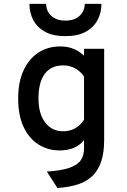

<svg xmlns="http://www.w3.org/2000/svg" viewBox="-20 -762 656 988"><path d="M275.5 205.5 221 121Q296 116 337.5 101.5Q379 87 395.8 62.2Q412.5 37.5 412.5 1V-41Q390 -13.5 359.2 -0.8Q328.5 12 286.5 12Q227 12 178.8 -18Q130.5 -48 102 -107.5Q73.5 -167 73.5 -256Q73.5 -339.5 101 -399.2Q128.5 -459 177 -491Q225.5 -523 289 -523Q320 -523 343.8 -515.8Q367.5 -508.5 384.2 -497.5Q401 -486.5 412.5 -475V-511H516V-42.5Q516 22 501.2 67.5Q486.5 113 456.8 142.2Q427 171.5 381.8 186.5Q336.5 201.5 275.5 205.5ZM305.5 -86.5Q339.5 -86.5 367 -102Q394.5 -117.5 412.5 -146.5V-368Q396.5 -393 368.2 -409.2Q340 -425.5 305.5 -425.5Q242.5 -425.5 210.2 -381.8Q178 -338 178 -256Q178 -177.5 212.2 -132Q246.5 -86.5 305.5 -86.5ZM316.5 -576Q252 -576 211.2 -598.8Q170.5 -621.5 151 -659.2Q131.5 -697 131.5 -742H217.5Q217.5 -705.5 243.5 -680.8Q269.5 -656 316.5 -656Q363.5 -656 389.8 -680.8Q416 -705.5 416 -742H502Q502 -697 482.2 -659.2Q462.5 -621.5 421.5 -598.8Q380.5 -576 316.5 -576Z"/></svg>

Font: Overpass Mono Light SemiBold
Style: Regular
Weight: 600
Monospace: yes
Version: Version 4.000